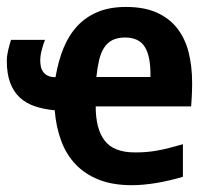

<svg xmlns="http://www.w3.org/2000/svg" viewBox="-34 -527 604 558"><path d="M403.3 -303.2Q404.3 -362.3 387.2 -390.1Q370.1 -418 329.6 -418Q307.1 -418 292.2 -410.2Q277.3 -402.3 268.1 -387.7Q258.8 -373 253.9 -351.8Q249 -330.6 246.1 -303.2ZM125 -206.5Q92.8 -209.5 66.9 -218.3Q41 -227.1 22.9 -244.1Q4.9 -261.2 -4.6 -287.1Q-14.2 -313 -14.2 -350.1Q-14.2 -364.3 -10.3 -381.1Q-6.3 -397.9 -2 -411.1H96.7Q91.3 -397.5 87.2 -381.3Q83 -365.2 83 -351.6Q83 -342.3 84.7 -333.7Q86.4 -325.2 91.3 -318.4Q96.2 -311.5 104.7 -307.1Q113.3 -302.7 127.4 -302.7Q135.3 -350.1 150.9 -387.9Q166.5 -425.8 191.4 -452.1Q216.3 -478.5 251 -492.7Q285.6 -506.8 332 -506.8Q384.8 -506.8 421.4 -490.5Q458 -474.1 481 -444.8Q503.9 -415.5 514.2 -375Q524.4 -334.5 524.4 -286.1Q524.4 -280.3 524.2 -272Q523.9 -263.7 523.7 -254.4Q523.4 -245.1 522.7 -235.8Q522 -226.6 521.5 -217.8H244.1Q244.1 -152.3 270.3 -118.2Q296.4 -84 358.9 -84Q375.5 -84 390.9 -85.2Q406.2 -86.4 422.6 -89.4Q439 -92.3 457.3 -96.9Q475.6 -101.6 497.6 -107.9V-13.2Q458 -1.5 419.7 4.9Q381.3 11.2 349.1 11.2Q293.9 11.2 253.7 -4.6Q213.4 -20.5 186 -49.1Q158.7 -77.6 143.8 -117.9Q128.9 -158.2 125 -206.5Z"/></svg>

Font: Code New Roman
Style: Bold
Weight: 700
Monospace: yes
Designer: Sam Radian
Foundry: Code New Roman
Version: Version 1.508 October 19, 2014